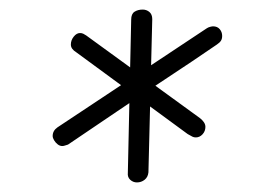

<svg xmlns="http://www.w3.org/2000/svg" viewBox="-20 -837 547 401"><path d="M254 -796Q254 -808 261 -812.5Q268 -817 278 -817Q286 -817 292 -812Q298 -807 298 -797L290 -477Q289 -467 282 -461.5Q275 -456 266 -456Q258 -456 252 -461.5Q246 -467 247 -476ZM412 -778Q415 -780 419 -781Q423 -782 425 -782Q434 -782 439 -776Q444 -770 444 -762Q444 -756 441.5 -752Q439 -748 433 -744Q382 -709 329.5 -674.5Q277 -640 225.5 -605Q174 -570 122 -535Q118 -534 115.5 -533Q113 -532 110 -532Q105 -532 100.5 -535.5Q96 -539 93 -544Q90 -549 90 -553Q90 -564 100 -571ZM139 -728Q134 -731 131 -735Q128 -739 128 -744Q128 -753 134 -760.5Q140 -768 147 -768Q151 -768 154 -766.5Q157 -765 160 -763L398 -590Q403 -586 406 -581.5Q409 -577 409 -572Q409 -563 403 -556.5Q397 -550 389 -550Q385 -550 382 -551.5Q379 -553 372 -557Z"/></svg>

Font: Playpen Sans ExtraLight
Style: Regular
Weight: 250
Designer: Laura Meseguer, Veronika Burian, José Scaglione
Foundry: TypeTogether
Version: Version 1.001